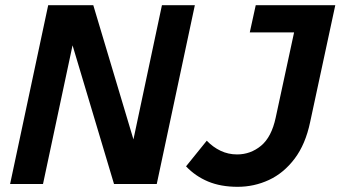

<svg xmlns="http://www.w3.org/2000/svg" viewBox="-20 -710 1314 741"><path d="M19 0 166 -690H340L495 -172L605 -690H732L585 0H420L260 -535L146 0ZM698 -68 778 -167Q802 -142 831.5 -128Q861 -114 895 -114Q947 -114 987.5 -147.5Q1028 -181 1044 -256L1115 -585H944L967 -690H1274L1177 -239Q1159 -153 1117 -97.5Q1075 -42 1018 -15.5Q961 11 897 11Q832 11 783 -9.5Q734 -30 698 -68Z"/></svg>

Font: Radio Canada SemiBold
Style: Italic
Weight: 600
Italic angle: -12°
Designer: Charles Daoud, Etienne Aubert Bonn, Alexandre Saumier Demers, Jacques Le Bailly
Foundry: Radio-Canada
Version: Version 2.104; ttfautohint (v1.8.4.7-5d5b);gftools[0.9.28.de